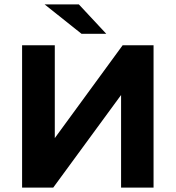

<svg xmlns="http://www.w3.org/2000/svg" viewBox="-20 -849 795 869"><path d="M80 -644H228V-224L535 -644H675V0H528V-419L221 0H80ZM182 -829H337L461 -696H349Z"/></svg>

Font: Montserrat Ace
Style: Bold
Weight: 700
Designer: Julieta Ulanovsky
Foundry: Julieta Ulanovsky
Version: Version 1